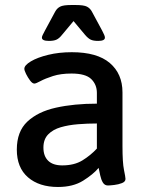

<svg xmlns="http://www.w3.org/2000/svg" viewBox="-20 -738 585 765"><path d="M175 -575Q147 -575 147 -588Q147 -593 150.5 -599.5Q154 -606 159 -616L200 -692Q207 -705 219.5 -711.5Q232 -718 263 -718H282Q314 -718 326.5 -711.5Q339 -705 346 -692L387 -616Q392 -606 395 -599.5Q398 -593 398 -588Q398 -575 371 -575Q352 -575 341.5 -580Q331 -585 319 -599L273 -654L227 -599Q216 -585 205 -580Q194 -575 175 -575ZM211 7Q136 7 91.5 -31.5Q47 -70 47 -142Q47 -214 89 -253.5Q131 -293 203 -309Q275 -325 366 -325V-368Q366 -401 343.5 -423Q321 -445 265 -445Q222 -445 191 -435Q160 -425 141.5 -415Q123 -405 117 -405Q109 -405 100 -417Q91 -429 84 -443Q77 -457 77 -464Q77 -478 103 -493.5Q129 -509 172 -519.5Q215 -530 266 -530Q367 -530 417.5 -487Q468 -444 468 -370V-156Q468 -90 474 -61Q480 -32 480 -25Q480 -14 466 -8.5Q452 -3 435 -1Q418 1 410 1Q397 1 390 -10.5Q383 -22 379.5 -38.5Q376 -55 373 -69Q351 -43 311 -18Q271 7 211 7ZM228 -79Q276 -79 308.5 -99Q341 -119 366 -146V-246Q328 -246 290.5 -243Q253 -240 222 -231Q191 -222 172 -202.5Q153 -183 153 -150Q153 -116 172 -97.5Q191 -79 228 -79Z"/></svg>

Font: Asap Medium
Style: Regular
Weight: 500
Designer: Pablo Cosgaya
Foundry: Omnibus-Type
Version: Version 3.001; ttfautohint (v1.8.3)